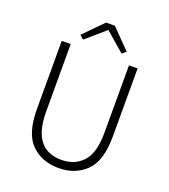

<svg xmlns="http://www.w3.org/2000/svg" viewBox="-152 -948 940 1068"><g transform="rotate(20 318.0 -413.5)"><path d="M203 -706 180 -726 291 -839H343L454 -726L431 -706L319 -803H315ZM318 12Q218 12 156 -50Q94 -112 94 -256V-659H147V-260Q147 -36 318 -36Q396 -36 444 -88Q492 -140 492 -260V-659H543V-256Q543 -112 480 -50Q417 12 318 12Z"/></g></svg>

Font: Assistant Light
Style: Regular
Weight: 300
Designer: Hebrew By Ben Nathan, Latin by Paul Hunt
Version: Version 2.001;PS 002.001;hotconv 1.0.88;makeotf.lib2.5.64775